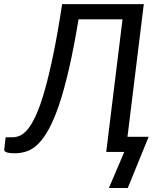

<svg xmlns="http://www.w3.org/2000/svg" viewBox="-55 -736 784 930"><path d="M665 -73.5 564 174.5H472.5L547 0H459.5L538.5 -642.5H325.5Q302.5 -504 279 -402Q255.5 -300 231 -228Q206.5 -156 181.2 -110.2Q156 -64.5 129.5 -38.5Q103 -12.5 74.5 -3Q46 6.5 16 6.5Q-9.5 6.5 -22.8 1.8Q-36 -3 -34.5 -12L-27.5 -71H5Q23 -71 41.8 -79Q60.5 -87 80 -110.8Q99.5 -134.5 119.5 -178.2Q139.5 -222 160.2 -293.8Q181 -365.5 202.5 -469Q224 -572.5 246 -716H641.5L562.5 -73.5Z"/></svg>

Font: Lato 2
Style: Italic
Weight: 400
Italic angle: -7°
Designer: Lukasz Dziedzic with Adam Twardoch and Botio Nikoltchev
Foundry: tyPoland Lukasz Dziedzic
Version: Version 2.015; 2015-08-06; http://www.latofonts.com/